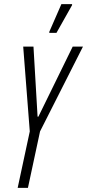

<svg xmlns="http://www.w3.org/2000/svg" viewBox="-20 -915 424 935"><path d="M66 0 125 -275 93 -688H143L163 -347H167L334 -688H384L175 -275L116 0ZM220 -755V-760L279 -895H331V-890L255 -755Z"/></svg>

Font: Saira Ultra Condensed Light
Style: Italic
Weight: 300
Width: 1
Italic angle: -12°
Designer: Hector Gatti with collaboration of the Omnibus-Type team
Foundry: Omnibus-Type
Version: Version 1.001; ttfautohint (v1.8)